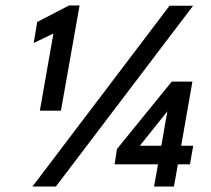

<svg xmlns="http://www.w3.org/2000/svg" viewBox="-20 -681 770 701"><path d="M202.5 -277H125.5L175 -558.5L103 -524L116 -601L232 -661H270.5ZM184 0H98.5L599 -660H685ZM615 0H542.5L557 -81H398.5L407 -137L607 -383H682.5L641.5 -149H685.5L673.5 -81H629.5ZM569 -149 591 -274.5 490.5 -149Z"/></svg>

Font: Lucymar Sans SemiBold
Style: Italic
Weight: 600
Italic angle: -10°
Foundry: The League of Moveable Type (original font) / Main changes by Cristiano Sobral with portions from Mirco Monsees
Version: Version 2.00;August 30, 2020;FontCreator 13.0.0.2681 64-bit